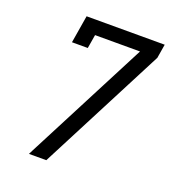

<svg xmlns="http://www.w3.org/2000/svg" viewBox="-133 -841 866 947"><g transform="rotate(20 300.0 -367.5)"><path d="M125 0 135 -20 467 -662H231L219 -590H136L160 -735H570L558 -662L216 0Z"/></g></svg>

Font: Iosevka Etoile
Style: Italic
Weight: 400
Italic angle: -9°
Designer: Belleve Invis
Foundry: Belleve Invis
Version: Version 22.1.2; ttfautohint (v1.8.4)